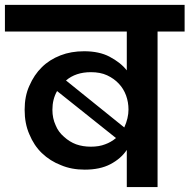

<svg xmlns="http://www.w3.org/2000/svg" viewBox="-41 -760 770 780"><path d="M474.1 -150.9Q450.2 -115.2 407.2 -92.8Q365.2 -70.8 303.2 -70.8Q249.5 -70.8 207 -88.9Q163.1 -105.5 128.9 -138.2Q97.2 -168.5 78.1 -214.8Q59.1 -257.8 59.1 -314Q59.1 -369.6 78.1 -411.1Q97.7 -456.5 128.9 -486.8Q159.7 -517.6 205.1 -535.2Q247.6 -551.8 300.8 -551.8Q361.8 -551.8 403.8 -529.8Q449.2 -505.9 474.1 -474.1V-631.8H-21V-740.2H709V-631.8H599.1V0H474.1ZM171.9 -314Q171.9 -279.3 185.1 -251Q195.8 -224.1 219.2 -204.1Q241.7 -183.6 268.1 -173.8Q295.4 -164.1 328.1 -164.1Q361.8 -164.1 386.2 -173.8Q409.7 -182.1 430.2 -199.2L190.9 -390.1Q171.9 -356.9 171.9 -314ZM227.1 -433.1 463.9 -242.2Q481 -280.3 481 -314.9Q481 -344.7 471.2 -372.1Q460.9 -399.9 441.9 -419.9Q422.4 -440.9 394 -454.1Q366.7 -466.8 328.1 -466.8Q266.6 -466.8 227.1 -433.1Z"/></svg>

Font: PoppinsZ SemiBold
Style: Regular
Weight: 600
Designer: Ninad Kale (Devanagari), Jonny Pinhorn (Latin)
Foundry: Indian Type Foundry
Version: Version 3.002;FEAKit 1.0